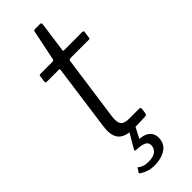

<svg xmlns="http://www.w3.org/2000/svg" viewBox="-297 -738 972 972"><g transform="rotate(-45 189.0 -251.5)"><path d="M208 0Q155 0 130 -21Q105 -42 105 -87Q105 -96 106 -105Q107 -114 108 -123L156 -471Q157 -476 155.5 -477.5Q154 -479 149 -479H63Q55 -479 56 -489L61 -524Q62 -528 63.5 -529Q65 -530 69 -530H157Q161 -530 164 -533Q167 -536 167 -540L200 -700Q201 -710 212 -710H247Q253 -710 254.5 -706.5Q256 -703 255 -695L233 -537Q232 -533 233.5 -531.5Q235 -530 239 -530H369Q374 -530 376.5 -528Q379 -526 378 -522L373 -486Q372 -481 371 -480Q370 -479 364 -479H233Q224 -479 222 -469L175 -133Q174 -124 173 -117Q172 -110 172 -102Q172 -71 186 -61.5Q200 -52 226 -52H299Q303 -52 306 -48.5Q309 -45 308 -41L304 -13Q303 -6 296 -3Q286 -2 269 -1.5Q252 -1 235 -0.5Q218 0 208 0ZM264 134Q259 171 226.5 189Q194 207 152 207Q128 207 108.5 201Q89 195 73 184Q70 184 68.5 181.5Q67 179 67 176L82 153Q83 151 84.5 152.5Q86 154 88 156Q97 163 110 167.5Q123 172 143 172Q174 172 191 160.5Q208 149 211 128Q214 106 197 96Q180 86 140 85Q135 85 133.5 82.5Q132 80 132 78L181 -5H223L192 55Q191 56 191 56.5Q191 57 192 57Q224 60 240 71.5Q256 83 261.5 99.5Q267 116 264 134Z"/></g></svg>

Font: Libre Franklin Light
Style: Italic
Weight: 300
Italic angle: -8°
Designer: Pablo Impallari, Rodrigo Fuenzalida, Nhung Nguyen
Foundry: Impallari Type
Version: Version 3.000